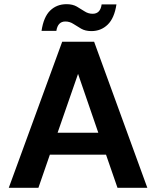

<svg xmlns="http://www.w3.org/2000/svg" viewBox="-20 -900 749 920"><path d="M22 0 278 -700H431L686 0H543L488 -159H219L164 0ZM354 -546 256 -264H451ZM418 -751Q389 -751 369 -762.5Q349 -774 331.5 -785.5Q314 -797 293 -797Q257 -797 250 -752H179Q189 -819 220.5 -849.5Q252 -880 299 -880Q328 -880 348 -868.5Q368 -857 385.5 -845.5Q403 -834 424 -834Q461 -834 467 -879H538Q528 -813 496 -782Q464 -751 418 -751Z"/></svg>

Font: DM Sans
Style: Bold
Weight: 700
Designer: Colophon Foundry, Jonny Pinhorn
Foundry: Colophon Foundry
Version: Version 4.004; ttfautohint (v1.8.4.7-5d5b)